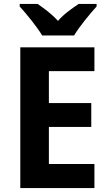

<svg xmlns="http://www.w3.org/2000/svg" viewBox="-20 -954 554 974"><path d="M194 -774H356C381 -817 436 -884 470 -921V-934H379C347 -912 306 -885 274 -848C242 -884 201 -913 171 -934H80V-921C114 -884 169 -816 194 -774ZM459 0V-122H228V-310H443V-431H228V-593H459V-714H83V0Z"/></svg>

Font: Noto Sans Gurmukhi SemiCondensed
Style: Bold
Weight: 700
Width: 4
Designer: Jelle Bosma - Monotype Design Team
Foundry: Monotype Imaging Inc.
Version: Version 2.004